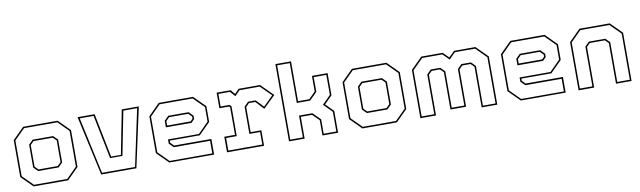

<svg xmlns="http://www.w3.org/2000/svg" viewBox="-41 -1207 5712 1713"><g transform="rotate(-10 2815.0 -350.0)"><path d="M158 0 55 -103V-437L158 -540H470.5L573.5 -437V-103L470.5 0ZM163.5 -13.5H465L560 -108.5V-431.5L465 -526.5H163.5L68.5 -431.5V-108.5ZM221.5 -128 183 -166.5V-373.5L221.5 -412H407L445.5 -373.5V-166.5L407 -128ZM227 -141.5H401.5L432 -172V-368L401.5 -398.5H227L196.5 -368V-172Z M770 0 651 -540H805.5L885 -142H973.5L1051.5 -540H1206L1089 0ZM780 -13.5H1079L1188.5 -527H1063.5L985.5 -130.5H873.5L794 -526.5H668.5Z M1697 -540 1800 -437V-294.5L1697 -191.5H1425V-172L1455.5 -141.5H1793V0H1386.5L1283.5 -103V-437L1386.5 -540ZM1634 -412 1672.5 -373.5V-343L1643.5 -314H1411.5V-373.5L1450 -412ZM1691.5 -526.5H1392L1297 -431.5V-108L1392 -13H1779V-127.5H1450L1411.5 -166V-204.5H1691.5L1786.5 -300V-431.5ZM1628 -398.5H1455.5L1425 -368V-328H1638L1659 -349V-368Z M1910 0V-141H2007V-391.5L1999.5 -399H1911V-540H2037.5L2071.5 -500L2110 -540H2304.5L2414 -430.5L2305 -324.5L2236 -398.5H2179L2148.5 -368V-140.5H2245.5V0ZM1924 -13.5H2232V-127H2135V-373.5L2173.5 -412H2242L2306.5 -343.5L2395.5 -431L2299 -526.5H2115.5L2070.5 -480L2029 -526.5H1924.5V-412.5H2005.5L2020.5 -397V-127H1924Z M2471.5 0V-700H2613V-339H2715L2774.5 -398.5V-540H2916V-339L2845.5 -269L2916 -197.5V0H2774.5V-138.5L2715 -197.5H2613V0ZM2485 -13.5H2599.5V-211H2720.5L2788 -144V-13.5H2902.5V-192L2826.5 -269L2902.5 -345V-526.5H2788V-393L2720.5 -325.5H2599.5V-686.5H2485Z M3136.5 0 3033.5 -103V-437L3136.5 -540H3449L3552 -437V-103L3449 0ZM3142 -13.5H3443.5L3538.5 -108.5V-431.5L3443.5 -526.5H3142L3047 -431.5V-108.5ZM3200 -128 3161.5 -166.5V-373.5L3200 -412H3385.5L3424 -373.5V-166.5L3385.5 -128ZM3205.5 -141.5H3380L3410.5 -172V-368L3380 -398.5H3205.5L3175 -368V-172Z M3662 0V-437L3765 -540H3958.5L4010.5 -489L4062 -540H4255.5L4358.5 -437V0H4217V-368L4186.5 -398.5H4111.5L4081 -368V-30H3939.5V-368L3909 -398.5H3834L3803.5 -368V0ZM3675.5 -13.5H3790V-373.5L3828.5 -412H3914.5L3953 -373.5V-43.5H4067.5V-373.5L4106 -412H4192L4230.5 -373.5V-13.5H4345V-431.5L4250 -526.5H4067.5L4010.5 -470L3953 -526.5H3770.5L3675.5 -431.5Z M4882 -540 4985 -437V-294.5L4882 -191.5H4610V-172L4640.5 -141.5H4978V0H4571.5L4468.5 -103V-437L4571.5 -540ZM4819 -412 4857.5 -373.5V-343L4828.5 -314H4596.5V-373.5L4635 -412ZM4876.5 -526.5H4577L4482 -431.5V-108L4577 -13H4964V-127.5H4635L4596.5 -166V-204.5H4876.5L4971.5 -300V-431.5ZM4813 -398.5H4640.5L4610 -368V-328H4823L4844 -349V-368Z M5095 0V-437L5198 -540H5472L5575 -437V0H5434V-368L5403.5 -398.5H5266.5L5236 -368V0ZM5108.5 -13.5H5222.5V-373.5L5261 -412H5409L5447.5 -373.5V-13.5H5561.5V-431.5L5466.5 -526.5H5203.5L5108.5 -431.5Z"/></g></svg>

Font: Tourney Thin
Style: Regular
Weight: 100
Designer: Tyler Finck
Foundry: Etcetera Type Co
Version: Version 1.015